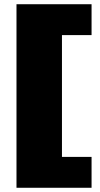

<svg xmlns="http://www.w3.org/2000/svg" viewBox="-20 -708 475 908"><path d="M58 180V-688H413V-542H273V34H413V180Z"/></svg>

Font: Paytone One
Style: Regular
Weight: 400
Designer: Vernon Adams
Foundry: Vernon Adams
Version: Version 1.002; ttfautohint (v1.8.4.7-5d5b);gftools[0.9.23]